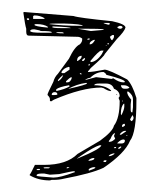

<svg xmlns="http://www.w3.org/2000/svg" viewBox="-20 -699 272 325"><path d="M19.5 -677.7 20.5 -678.7 104.5 -671.9Q112.3 -668.9 169.9 -663.1Q192.4 -658.2 192.4 -652.3Q190.4 -645.5 177.7 -632.8L157.2 -607.4Q157.2 -604.5 133.8 -584L128.9 -578.1V-577.1Q136.7 -577.1 157.2 -581.1Q164.1 -581.1 195.3 -564.5Q204.1 -555.7 210.9 -533.2V-528.3Q210.9 -474.6 200.2 -460.9Q191.4 -439.5 155.3 -415Q134.8 -405.3 87.9 -396.5Q80.1 -394.5 70.3 -394.5H67.4L64.5 -393.6Q44.9 -393.6 30.3 -402.3V-403.3Q32.2 -405.3 39.1 -419.9H40H49.8H54.7Q92.8 -419.9 111.3 -438.5L149.4 -460.9Q170.9 -476.6 172.9 -486.3Q182.6 -499 182.6 -528.3L180.7 -533.2L182.6 -536.1Q182.6 -544.9 172.9 -548.8Q169.9 -557.6 159.2 -557.6H148.4Q139.6 -557.6 139.6 -554.7Q158.2 -554.7 168 -545.9V-544.9H167Q163.1 -544.9 155.3 -549.8L151.4 -550.8Q119.1 -550.8 71.3 -530.3L66.4 -527.3L64.5 -528.3V-531.2Q64.5 -534.2 60.5 -538.1V-539.1Q60.5 -541 70.3 -560.5Q72.3 -568.4 78.1 -574.2L96.7 -599.6Q106.4 -620.1 115.2 -624Q119.1 -627.9 119.1 -631.8V-633.8Q115.2 -636.7 111.3 -636.7L28.3 -638.7Q24.4 -638.7 24.4 -645.5V-646.5V-648.4V-650.4Q22.5 -656.2 19.5 -677.7ZM38.1 -672.9 36.1 -671.9V-667H37.1H42H43H54.7L55.7 -668Q47.9 -672.9 38.1 -672.9ZM25.4 -667Q25.4 -665 28.3 -665L29.3 -666V-667L28.3 -668H26.4Q25.4 -668 25.4 -667ZM81.1 -665H79.1H80.1ZM164.1 -660.2H155.3Q155.3 -659.2 163.1 -657.2H164.1L166 -658.2V-659.2ZM63.5 -658.2Q86.9 -655.3 114.3 -655.3H120.1Q120.1 -658.2 87.9 -659.2H76.2Q63.5 -659.2 63.5 -658.2ZM40 -658.2 38.1 -657.2Q38.1 -654.3 60.5 -652.3L61.5 -653.3Q54.7 -658.2 42 -658.2ZM178.7 -653.3V-652.3Q180.7 -650.4 182.6 -650.4H184.6Q185.5 -650.4 187.5 -652.3Q187.5 -655.3 182.6 -655.3ZM69.3 -654.3 68.4 -653.3Q68.4 -651.4 84 -651.4H99.6Q99.6 -653.3 69.3 -654.3ZM123 -650.4H111.3L133.8 -646.5L155.3 -648.4V-649.4Q149.4 -650.4 123 -650.4ZM31.2 -647.5V-646.5Q31.2 -643.6 49.8 -643.6H67.4V-644.5Q67.4 -646.5 48.8 -646.5Q48.8 -647.5 38.1 -649.4H36.1Q33.2 -649.4 31.2 -647.5ZM84 -644.5H75.2Q75.2 -642.6 86.9 -642.6H87.9Q87.9 -644.5 84 -644.5ZM169.9 -639.6 166 -636.7Q168 -630.9 169.9 -630.9Q172.9 -634.8 172.9 -636.7V-638.7V-639.6ZM128.9 -633.8 127.9 -632.8V-631.8H130.9L131.8 -632.8V-633.8ZM131.8 -625V-624H132.8Q136.7 -624 140.6 -630.9L139.6 -631.8Q131.8 -628.9 131.8 -625ZM164.1 -626H162.1V-624H164.1V-625ZM160.2 -622.1H159.2V-621.1H160.2ZM133.8 -596.7 132.8 -595.7 133.8 -593.8Q143.6 -594.7 152.3 -607.4L155.3 -613.3H154.3H151.4Q147.5 -613.3 133.8 -596.7ZM110.4 -595.7H111.3Q118.2 -599.6 118.2 -603.5V-604.5H117.2Q110.4 -603.5 110.4 -595.7ZM119.1 -597.7V-595.7H121.1Q124 -597.7 124 -600.6H123Q122.1 -600.6 119.1 -597.7ZM130.9 -590.8 129.9 -589.8V-587.9H130.9L131.8 -588.9V-590.8ZM84 -577.1V-576.2L85 -575.2H88.9L97.7 -581.1V-584V-585L96.7 -585.9Q87.9 -584 84 -577.1ZM124 -563.5 142.6 -568.4 168.9 -565.4Q169.9 -565.4 170.9 -566.4H171.9Q181.6 -559.6 188.5 -559.6H190.4L191.4 -560.5Q191.4 -564.5 160.2 -572.3L158.2 -575.2L155.3 -577.1H154.3Q142.6 -577.1 132.8 -567.4Q127 -566.4 124 -563.5ZM116.2 -575.2H115.2V-574.2L116.2 -573.2H118.2V-574.2ZM78.1 -563.5V-561.5Q84 -564.5 86.9 -571.3H85.9Q83 -569.3 78.1 -563.5ZM91.8 -561.5V-559.6H93.8Q99.6 -559.6 101.6 -567.4L100.6 -568.4Q97.7 -567.4 91.8 -561.5ZM95.7 -548.8H96.7Q127 -555.7 127 -557.6V-558.6H125Q110.4 -556.6 95.7 -548.8ZM75.2 -547.9V-546.9V-545.9V-544.9Q89.8 -547.9 97.7 -552.7V-553.7L96.7 -554.7Q80.1 -551.8 75.2 -547.9ZM189.5 -554.7H184.6Q185.5 -548.8 190.4 -548.8H193.4Q197.3 -548.8 199.2 -550.8Q195.3 -554.7 189.5 -554.7ZM195.3 -543.9V-543Q195.3 -538.1 202.1 -530.3L201.2 -522.5V-513.7Q201.2 -508.8 203.1 -508.8H204.1L205.1 -517.6V-531.2Q205.1 -538.1 197.3 -543.9ZM67.4 -539.1 68.4 -538.1H72.3Q76.2 -538.1 77.1 -539.1V-540Q76.2 -543 73.2 -543H72.3Q68.4 -543 67.4 -539.1ZM176.8 -539.1V-540L178.7 -538.1H177.7ZM187.5 -528.3 186.5 -529.3V-528.3V-527.3H187.5ZM184.6 -506.8V-505.9L185.5 -503.9Q190.4 -513.7 190.4 -518.6V-523.4H189.5Q184.6 -518.6 184.6 -506.8ZM204.1 -503.9 200.2 -497.1Q200.2 -496.1 202.1 -494.1H203.1Q206.1 -496.1 206.1 -500Q205.1 -503.9 204.1 -503.9ZM186.5 -485.4V-484.4H188.5L191.4 -486.3V-489.3H189.5Q186.5 -488.3 186.5 -485.4ZM182.6 -471.7 184.6 -470.7 193.4 -476.6V-477.5H191.4Q187.5 -477.5 182.6 -471.7ZM164.1 -459H166Q169.9 -459 174.8 -463.9V-464.8L172.9 -468.8L174.8 -473.6Q170.9 -473.6 167 -463.9Q164.1 -460.9 164.1 -459ZM195.3 -470.7 193.4 -468.8H195.3ZM178.7 -457V-456.1H182.6H185.5Q191.4 -456.1 191.4 -460.9Q191.4 -462.9 188.5 -462.9Q184.6 -462.9 178.7 -457ZM110.4 -430.7H111.3Q151.4 -447.3 151.4 -453.1H148.4Q138.7 -450.2 117.2 -435.5ZM179.7 -447.3H182.6L185.5 -450.2L184.6 -451.2Q179.7 -449.2 179.7 -447.3ZM174.8 -450.2 172.9 -449.2V-448.2H175.8L176.8 -449.2L175.8 -450.2ZM164.1 -434.6Q168.9 -434.6 173.8 -438.5Q173.8 -439.5 172.9 -439.5Q164.1 -437.5 164.1 -434.6ZM129.9 -427.7V-426.8H130.9Q139.6 -427.7 139.6 -430.7V-431.6Q133.8 -431.6 129.9 -427.7ZM157.2 -427.7 155.3 -426.8V-424.8H159.2L160.2 -426.8V-427.7ZM53.7 -415 54.7 -414.1H62.5L64.5 -415Q64.5 -416 59.6 -416Q53.7 -416 53.7 -415ZM93.8 -416 92.8 -415V-414.1Q95.7 -414.1 97.7 -416ZM129.9 -411.1 130.9 -410.2Q139.6 -413.1 141.6 -415L140.6 -416H137.7Q129.9 -414.1 129.9 -411.1ZM43.9 -413.1 42 -412.1V-411.1H46.9L47.9 -412.1L46.9 -413.1ZM80.1 -404.3 64.5 -403.3 54.7 -405.3H51.8Q42 -405.3 42 -402.3V-401.4Q42 -400.4 70.3 -398.4Q82 -398.4 105.5 -407.2H106.4V-409.2H105.5Q101.6 -409.2 80.1 -404.3Z"/></svg>

Font: Love Ya Like A Sister
Style: Regular
Weight: 400
Designer: Kimberly Geswein
Foundry: Kimberly Geswein
Version: Version 1.002 2007